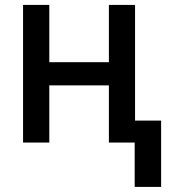

<svg xmlns="http://www.w3.org/2000/svg" viewBox="-20 -565 699 761"><path d="M175.4 -545.5H71.4V0H175.4V-226.6H411.6V0H513.8V175.8H618.6V-87H515.3V-545.5H411.6V-318.5H175.4Z"/></svg>

Font: Magic Ui Pro Medium
Style: Regular
Weight: 500
Designer: Stefan Endress, Andreas Faust
Version: Version 1.000;FEAKit 1.0